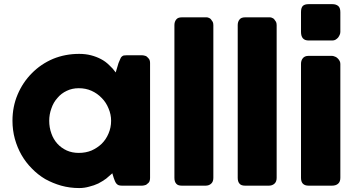

<svg xmlns="http://www.w3.org/2000/svg" viewBox="-20 -908 1744 939"><path d="M713.9 -37.1Q713.9 -28.3 710.9 -20.5Q707 -12.7 700.2 -8.8Q695.3 -2.9 687.5 -2Q679.7 0 674.8 0Q641.6 0 576.2 0Q565.4 0 558.6 -2.9Q552.7 -5.9 548.8 -10.7Q544.9 -15.6 542 -22.5Q539.1 -30.3 536.1 -38.1Q534.2 -45.9 529.3 -60.5Q515.6 -47.9 499 -34.2Q481.4 -21.5 460.9 -10.7Q440.4 -1 416 4.9Q392.6 11.7 367.2 11.7Q321.3 11.7 279.3 0Q238.3 -11.7 201.2 -32.2Q165 -53.7 135.7 -84Q106.4 -113.3 85 -150.4Q64.5 -186.5 52.7 -228.5Q41 -271.5 41 -317.4Q41 -386.7 66.4 -446.3Q91.8 -505.9 135.7 -549.8Q179.7 -594.7 239.3 -620.1Q298.8 -644.5 367.2 -644.5Q398.4 -644.5 424.8 -637.7Q451.2 -630.9 473.6 -619.1Q496.1 -607.4 513.7 -589.8Q532.2 -573.2 545.9 -553.7Q550.8 -569.3 559.6 -599.6Q565.4 -612.3 568.4 -620.1Q571.3 -627.9 575.2 -630.9Q579.1 -634.8 585 -636.7Q589.8 -637.7 599.6 -637.7Q625 -637.7 674.8 -637.7Q679.7 -637.7 687.5 -635.7Q695.3 -634.8 700.2 -628.9Q707 -623 710.9 -616.2Q713.9 -609.4 713.9 -600.6Q713.9 -413.1 713.9 -37.1ZM220.7 -317.4Q220.7 -284.2 231.4 -254.9Q241.2 -226.6 260.7 -205.1Q279.3 -184.6 306.6 -171.9Q333 -160.2 365.2 -160.2Q399.4 -160.2 427.7 -171.9Q456.1 -184.6 477.5 -205.1Q499 -226.6 510.7 -254.9Q523.4 -284.2 523.4 -317.4Q523.4 -348.6 510.7 -377.9Q499 -407.2 477.5 -428.7Q456.1 -451.2 427.7 -463.9Q399.4 -476.6 365.2 -476.6Q333 -476.6 306.6 -463.9Q279.3 -451.2 260.7 -428.7Q241.2 -407.2 231.4 -377.9Q220.7 -348.6 220.7 -317.4Z M833 -785.2Q833 -801.8 841.8 -812.5Q849.6 -823.2 869.1 -823.2Q910.2 -823.2 991.2 -823.2Q996.1 -823.2 1002 -820.3Q1007.8 -818.4 1011.7 -813.5Q1016.6 -807.6 1020.5 -800.8Q1023.4 -793.9 1023.4 -785.2Q1023.4 -536.1 1023.4 -38.1Q1023.4 -19.5 1012.7 -9.8Q1002 0 985.4 0Q946.3 0 869.1 0Q849.6 0 841.8 -9.8Q833 -19.5 833 -38.1Q833 -287.1 833 -785.2Z M1142.6 -785.2Q1142.6 -801.8 1151.4 -812.5Q1159.2 -823.2 1178.7 -823.2Q1219.7 -823.2 1300.8 -823.2Q1305.7 -823.2 1311.5 -820.3Q1317.4 -818.4 1321.3 -813.5Q1326.2 -807.6 1330.1 -800.8Q1333 -793.9 1333 -785.2Q1333 -536.1 1333 -38.1Q1333 -19.5 1322.3 -9.8Q1311.5 0 1294.9 0Q1255.9 0 1178.7 0Q1159.2 0 1151.4 -9.8Q1142.6 -19.5 1142.6 -38.1Q1142.6 -287.1 1142.6 -785.2Z M1452.1 -595.7Q1452.1 -612.3 1460.9 -623Q1469.7 -634.8 1489.3 -634.8Q1527.3 -634.8 1603.5 -634.8Q1609.4 -634.8 1616.2 -631.8Q1624 -629.9 1629.9 -624Q1635.7 -619.1 1639.6 -612.3Q1644.5 -605.5 1644.5 -595.7Q1644.5 -410.2 1644.5 -38.1Q1644.5 -19.5 1633.8 -9.8Q1623 0 1603.5 0Q1565.4 0 1489.3 0Q1452.1 0 1452.1 -38.1Q1452.1 -224.6 1452.1 -595.7ZM1452.1 -848.6Q1452.1 -870.1 1460.9 -878.9Q1469.7 -887.7 1489.3 -887.7Q1527.3 -887.7 1605.5 -887.7Q1623 -887.7 1633.8 -878.9Q1644.5 -870.1 1644.5 -848.6Q1644.5 -816.4 1644.5 -752Q1644.5 -745.1 1641.6 -738.3Q1638.7 -731.4 1633.8 -724.6Q1628.9 -718.8 1621.1 -713.9Q1614.3 -710 1605.5 -710Q1566.4 -710 1489.3 -710Q1452.1 -710 1452.1 -752Q1452.1 -784.2 1452.1 -848.6Z"/></svg>

Font: Cocogoose
Style: Regular
Weight: 400
Designer: Cosimo Lorenzo Pancini
Version: Version 1.000